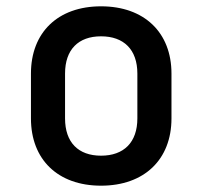

<svg xmlns="http://www.w3.org/2000/svg" viewBox="-20 -579 640 608"><path d="M300 9C437 9 523 -74 523 -204V-346C523 -476 437 -559 300 -559C163 -559 78 -476 78 -346V-204C78 -74 163 9 300 9ZM300 -86C228 -86 186 -128 186 -204V-346C186 -422 228 -464 300 -464C372 -464 415 -422 415 -346V-204C415 -128 372 -86 300 -86Z"/></svg>

Font: Tekne LDO SemiBold
Style: Regular
Weight: 600
Monospace: yes
Designer: Alessio Laiso, Mario Rullo, Paolo Rosset
Foundry: Alessio Laiso
Version: Version 1.000;hotconv 1.0.109;makeotfexe 2.5.65596